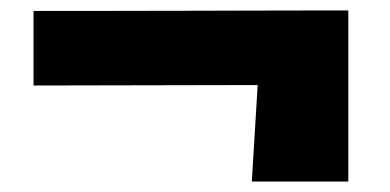

<svg xmlns="http://www.w3.org/2000/svg" viewBox="-20 -456 744 366"><path d="M644 -109.9H460L471.2 -293.9L43.9 -293V-435.1Q82.5 -435.1 132.3 -435.1Q182.1 -435.1 237.1 -435.3Q292 -435.5 349.4 -435.5Q406.7 -435.5 460.4 -435.8Q514.2 -436 561.5 -436Q608.9 -436 644 -436Z"/></svg>

Font: Galindo
Style: Regular
Weight: 400
Version: Version 1.000